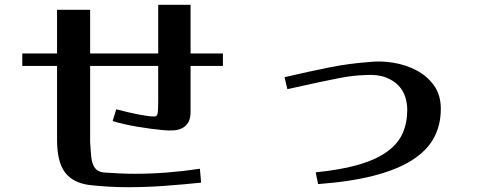

<svg xmlns="http://www.w3.org/2000/svg" viewBox="-20 -733 2040 801"><path d="M73 -510H218V-692H356V-510H640V-713H775V-510H910V-458H775V-262Q774 -235 764 -220Q754 -205 738.5 -197.5Q723 -190 702.5 -189Q682 -188 661 -190Q608 -195 552 -204.5Q496 -214 450 -228L465 -277Q519 -263 560 -255Q601 -247 624 -247Q635 -247 637.5 -259.5Q640 -272 640 -311V-458H356V-139Q358 -108 360 -84.5Q362 -61 368.5 -45.5Q375 -30 387 -22Q399 -14 419 -13Q450 -11 480.5 -9.5Q511 -8 542 -8Q611 -8 679.5 -13.5Q748 -19 814 -29L819 29Q741 37 665 42.5Q589 48 514 48Q434 48 354 39Q284 30 251 -14Q218 -58 218 -150V-458H73Z M1167 -411Q1219 -423 1264.5 -433Q1310 -443 1352.5 -451.5Q1395 -460 1435.5 -465.5Q1476 -471 1518 -474Q1567 -480 1620 -471.5Q1673 -463 1717.5 -439.5Q1762 -416 1790.5 -376.5Q1819 -337 1819 -279Q1819 -211 1790 -157.5Q1761 -104 1698.5 -64.5Q1636 -25 1539 0Q1442 25 1307 35L1297 -14Q1405 -25 1478 -46.5Q1551 -68 1596 -101Q1641 -134 1660 -177.5Q1679 -221 1679 -275Q1679 -301 1671 -327.5Q1663 -354 1643 -375.5Q1623 -397 1589.5 -410Q1556 -423 1506 -420Q1477 -419 1450.5 -416Q1424 -413 1389 -406Q1354 -399 1304 -388.5Q1254 -378 1179 -361Z"/></svg>

Font: Cafe24 ClassicType
Style: Regular
Weight: 400
Designer: Cafe24 thkim, hmlim, mnelim & 4IR
Foundry: Cafe24
Version: Version 1.000